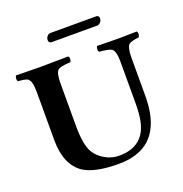

<svg xmlns="http://www.w3.org/2000/svg" viewBox="-143 -929 1017 1066"><g transform="rotate(-20 366.0 -396.5)"><path d="M530.8 -752.9H256.8Q242.7 -754.4 242.2 -771Q242.2 -788.6 257.8 -799.8Q263.2 -802.7 267.1 -803.2H543Q556.2 -801.8 557.1 -786.1Q557.1 -767.1 540.5 -756.3Q535.2 -753.4 530.8 -752.9ZM227.1 -522V-269Q227.1 -159.7 254.4 -111.8Q264.6 -94.7 277.8 -82Q330.6 -32.7 397 -32.2Q545.9 -32.2 573.2 -175.3Q581.1 -215.8 581.1 -276.9V-522Q581.1 -584 560.5 -598.1Q545.4 -607.9 488.8 -612.8Q480.5 -621.1 485.8 -640.6Q487.3 -645 488.8 -647Q589.4 -645 616.2 -645Q627.9 -645 723.1 -647Q731.4 -638.7 726.1 -619.6Q724.6 -615.2 723.1 -612.8Q673.8 -606.9 662.6 -596.2Q646.5 -579.1 646 -522V-294.9Q646 -24.9 436 5.9Q407.2 9.8 376 9.8Q238.8 9.3 173.8 -32.2Q87.4 -89.8 86.9 -235.8V-522Q86.9 -587.9 65.4 -602.1Q50.8 -610.8 9.8 -612.8Q1.5 -621.1 6.8 -640.6Q8.3 -645 9.8 -647Q110.4 -645 155.8 -645Q221.7 -645 318.8 -647Q327.1 -638.7 322.3 -619.6Q320.8 -615.2 318.8 -612.8Q257.8 -610.4 243.2 -596.7Q227.1 -579.6 227.1 -522Z"/></g></svg>

Font: Linux Libertine O
Style: Bold
Weight: 700
Designer: Philipp H. Poll
Foundry: Philipp H. Poll
Version: Version 5.0.0